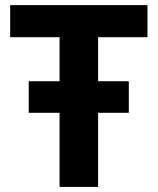

<svg xmlns="http://www.w3.org/2000/svg" viewBox="-20 -734 619 754"><path d="M365.2 -291H485.8V-415H365.2V-587.9H559.1V-713.9H20V-587.9H213.9V-415H92.8V-291H213.9V0H365.2Z"/></svg>

Font: Noto Reveo Sans
Style: Bold
Weight: 700
Designer: Monotype Design team
Foundry: Monotype Imaging Inc.
Version: Version 1.04